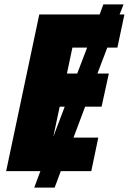

<svg xmlns="http://www.w3.org/2000/svg" viewBox="-20 -780 587 875"><path d="M8 0H164L136 75H229L257 0H396L428 -153H315L368 -294H443L476 -445H424L469 -563H515L547 -714H525L543 -760H451L434 -714H159ZM285 -445 310 -563H377L332 -445ZM252 -294H275L223 -157Z"/></svg>

Font: Noto Sans SemiCondensed Black
Style: Italic
Weight: 900
Width: 4
Italic angle: -12°
Designer: Monotype Design Team
Foundry: Monotype Imaging Inc.
Version: Version 2.013